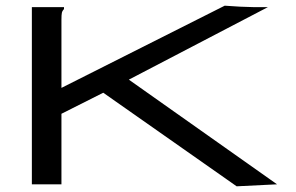

<svg xmlns="http://www.w3.org/2000/svg" viewBox="-20 -648 1040 675"><path d="M343 -322 196 -248V0H92V-623H205V-616Q199 -610 197.5 -603Q196 -596 196 -579V-339L770 -628Q793 -626 824.5 -624.5Q856 -623 870 -623H922L433 -368L954 0L812 7Z"/></svg>

Font: Inconsolata UltraExpanded Medium
Style: Regular
Weight: 500
Width: 9
Monospace: yes
Designer: Raph Levien, Cyreal, Brenton Simpson
Foundry: Raph Levien, Cyreal, Google
Version: Version 3.001; ttfautohint (v1.8.2.53-6de2)